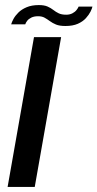

<svg xmlns="http://www.w3.org/2000/svg" viewBox="-20 -737 384 757"><path d="M10 0H117L221 -590.5H114ZM238 -634.5Q267 -634.5 286.8 -643.2Q306.5 -652 318.5 -665.2Q330.5 -678.5 336.8 -691Q343 -703.5 344.5 -711H290Q288 -705.5 282 -697.8Q276 -690 265.5 -684.5Q255 -679 241 -679Q223 -679 211.5 -684.5Q200 -690 190.2 -697.8Q180.5 -705.5 167.5 -711.2Q154.5 -717 133 -717Q105 -717 85 -708.5Q65 -700 52.5 -687.5Q40 -675 33.2 -662.5Q26.5 -650 24 -641H79.5Q81.5 -647.5 87.2 -655Q93 -662.5 103.8 -667.8Q114.5 -673 130 -673Q145.5 -673 155.8 -667.2Q166 -661.5 176.5 -653.8Q187 -646 201 -640.2Q215 -634.5 238 -634.5Z"/></svg>

Font: Anybody SemiExpanded
Style: Italic
Weight: 400
Width: 6
Italic angle: -10°
Version: Version 1.113;gftools[0.9.25]